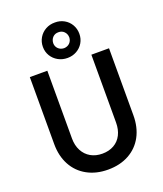

<svg xmlns="http://www.w3.org/2000/svg" viewBox="-176 -1107 1043 1228"><g transform="rotate(-20 345.5 -492.5)"><path d="M76.2 -263.7V-719.7H195.3V-257.8Q195.3 -210.9 214.4 -175Q233.4 -139.2 267.3 -119.9Q301.3 -100.6 345.7 -100.6Q391.1 -100.6 425 -119.9Q459 -139.2 477.1 -175Q495.1 -210.9 495.1 -257.8V-719.7H615.2V-263.7Q615.2 -182.1 582.3 -120.8Q549.3 -59.6 488.3 -25.9Q427.2 7.8 345.7 7.8Q265.1 7.8 203.9 -25.9Q142.6 -59.6 109.4 -121.1Q76.2 -182.6 76.2 -263.7ZM220.7 -872.1Q220.7 -906.2 237.3 -934.1Q253.9 -961.9 282.5 -977.8Q311 -993.7 345.7 -993.2Q379.9 -993.7 408.2 -977.8Q436.5 -961.9 452.6 -934.1Q468.8 -906.2 468.8 -872.1Q468.8 -838.4 452.6 -811Q436.5 -783.7 408.2 -767.8Q379.9 -752 345.7 -752Q311 -752 282.5 -767.8Q253.9 -783.7 237.3 -811Q220.7 -838.4 220.7 -872.1ZM400.4 -872.1Q399.9 -896 384.5 -911.6Q369.1 -927.2 345.7 -926.8Q322.3 -927.2 307.1 -911.9Q292 -896.5 291 -872.1Q291 -849.6 306.2 -834.5Q321.3 -819.3 345.7 -818.4Q369.6 -819.3 384.5 -834.2Q399.4 -849.1 400.4 -872.1Z"/></g></svg>

Font: Reddit Sans Chocolate SemiBold
Style: Regular
Weight: 600
Designer: Stephen Hutchings
Foundry: Reddit
Version: Version 1.011